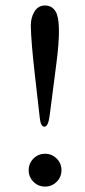

<svg xmlns="http://www.w3.org/2000/svg" viewBox="-20 -669 310 703"><path d="M183.6 -627Q206.5 -590.3 186.5 -437Q167 -283.2 161.6 -244.1Q156.2 -205.1 142.6 -205.1Q128.9 -205.1 125.5 -238.3Q122.1 -271.5 107.9 -393.1Q93.8 -515.1 92.8 -575.2Q92.8 -605 106.4 -627Q120.1 -648.9 145 -648.9Q169.9 -648.9 183.6 -627ZM102.5 -88.4Q120.1 -106 145 -106Q169.9 -106 187.5 -88.4Q205.1 -70.8 205.1 -45.9Q205.1 -21 187.5 -3.4Q169.9 14.2 145 14.2Q120.1 14.2 102.5 -3.4Q85 -21 85 -45.9Q85 -70.8 102.5 -88.4Z"/></svg>

Font: EBGaramond
Style: Regular
Weight: 400
Version: Version 000.012g